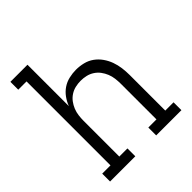

<svg xmlns="http://www.w3.org/2000/svg" viewBox="-200 -868 1001 1001"><g transform="rotate(-45 300.0 -367.5)"><path d="M37 0V-58H98V-677H37V-735H163V-430Q172 -454 187.5 -475.5Q203 -497 224.5 -511.5Q246 -526 272 -532Q298 -538 323 -538Q350 -538 376.5 -531.5Q403 -525 424.5 -509.5Q446 -494 461.5 -472Q477 -450 486 -425Q495 -400 498.5 -373.5Q502 -347 502 -320V-58H563V0H377V-58H437V-320Q437 -340 434.5 -360Q432 -380 424.5 -398.5Q417 -417 405 -433Q393 -449 376 -460Q359 -471 339.5 -475.5Q320 -480 300 -480Q280 -480 260.5 -475.5Q241 -471 224 -460Q207 -449 195 -433Q183 -417 175.5 -398.5Q168 -380 165.5 -360Q163 -340 163 -320V-58H223V0Z"/></g></svg>

Font: Iosevka Curly Slab LtEx
Style: Regular
Weight: 300
Width: 7
Monospace: yes
Designer: Belleve Invis
Foundry: Belleve Invis
Version: Version 11.1.0; ttfautohint (v1.8.3)